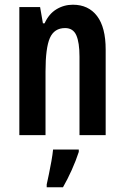

<svg xmlns="http://www.w3.org/2000/svg" viewBox="-20 -573 528 814"><path d="M289 -553Q355 -553 391.5 -505Q428 -457 428 -363V0H317V-333Q317 -393 303.5 -423.5Q290 -454 256 -454Q210 -454 191.5 -412Q173 -370 173 -270V0H62V-543H150L162 -474H169Q187 -514 219 -533.5Q251 -553 289 -553ZM314 71Q302 108 284 148Q266 188 247 221H178V209Q182 191 187.5 164.5Q193 138 198 110Q203 82 205 61H314Z"/></svg>

Font: Noto Sans Sinhala ExtraCondensed SemiBold
Style: Regular
Weight: 600
Width: 2
Designer: Jelle Bosma - Monotype Design Team
Foundry: Monotype Imaging Inc.
Version: Version 2.006; ttfautohint (v1.8.4.7-5d5b)